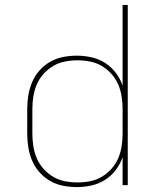

<svg xmlns="http://www.w3.org/2000/svg" viewBox="-20 -755 640 783"><path d="M293 8Q265 8 237 2.5Q209 -3 184.5 -17Q160 -31 141 -52.5Q122 -74 111 -100Q100 -126 95.5 -154Q91 -182 91 -210V-310Q91 -338 95.5 -366Q100 -394 111 -420Q122 -446 141 -467.5Q160 -489 184.5 -503Q209 -517 237 -522.5Q265 -528 293 -528Q323 -528 352.5 -521.5Q382 -515 407.5 -499Q433 -483 451.5 -459Q470 -435 480 -406V-735H501V0H480V-114Q470 -85 451.5 -61Q433 -37 407.5 -21Q382 -5 352.5 1.5Q323 8 293 8ZM296 -11Q322 -11 347.5 -16Q373 -21 395 -34Q417 -47 434.5 -66.5Q452 -86 462 -109.5Q472 -133 476 -158.5Q480 -184 480 -210V-310Q480 -336 476 -361.5Q472 -387 462 -410.5Q452 -434 434.5 -453.5Q417 -473 395 -486Q373 -499 347.5 -504Q322 -509 296 -509Q270 -509 244.5 -504Q219 -499 197 -486Q175 -473 157.5 -453.5Q140 -434 130 -410.5Q120 -387 116 -361.5Q112 -336 112 -310V-210Q112 -184 116 -158.5Q120 -133 130 -109.5Q140 -86 157.5 -66.5Q175 -47 197 -34Q219 -21 244.5 -16Q270 -11 296 -11Z"/></svg>

Font: Iosevka Aile Thin
Style: Regular
Weight: 100
Designer: Belleve Invis
Foundry: Belleve Invis
Version: Version 31.1.0; ttfautohint (v1.8.4)